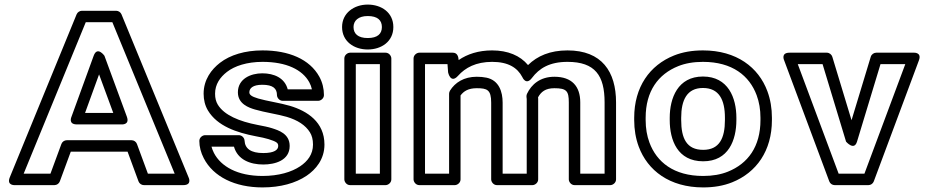

<svg xmlns="http://www.w3.org/2000/svg" viewBox="-20 -783 4056 838"><path d="M554.2 -171H271.5C261.1 -171 251.6 -164.3 248 -154.7L200.2 -25H83.3L354.3 -686H470.4L742.4 -25H625.5L577.7 -154.7C574.1 -164.4 564.5 -171 554.2 -171ZM536.8 -121 584.6 8.7C588.2 18.3 597.7 25 608.1 25H779.7C820.5 25 802.8 -9.5 802.8 -9.5L510.2 -720.5C506.7 -729.1 497.4 -736 487.1 -736H337.5C328.2 -736 318.3 -730 314.4 -720.5L22.9 -9.5C7.4 28.2 46 25 46 25H217.6C227.9 25 237.5 18.4 241.1 8.7L288.9 -121ZM315.5 -240H510.2C510.2 -240 547.3 -236.6 533.7 -273.6L435.8 -539.6C435.8 -539.6 404.8 -583.5 388.8 -539.5L292 -273.5C292 -273.5 276.2 -240 315.5 -240ZM351.2 -290 412.4 -458.3 474.4 -290Z M1129.1 -65C1179.5 -65 1244.3 -82.2 1244.3 -146C1244.3 -199.9 1194.6 -214.5 1167.6 -223.3C1150.7 -228.8 1129 -233 1105 -237.6C1024 -253.2 958.3 -280.5 930.5 -326.4C922.9 -339 918.7 -354.3 918.7 -374C918.7 -415.4 940.8 -446.1 970.6 -469.2C1004 -495.1 1057.8 -513 1125.8 -513C1230.6 -513 1299.9 -478.5 1329.9 -424C1335.3 -414.1 1339.2 -403.4 1341.4 -393H1235.8C1222.8 -442.9 1176.2 -463 1124.7 -463C1074.3 -463 1018.3 -439.1 1018.3 -380C1018.3 -329 1066.8 -312.7 1092.9 -305C1135.5 -292.4 1194.8 -284 1231.4 -273C1279.1 -258.8 1313.3 -236.7 1332.8 -205.3C1341.3 -191.6 1346.1 -174.4 1346.1 -152C1346.1 -109.2 1322.5 -79.1 1290 -57.2C1252.7 -32.1 1196.2 -15 1125.8 -15C1016.8 -15 944.2 -56.3 913.7 -115.5C908.9 -124.8 905.2 -134.8 903.1 -143H1001.1C1017.1 -86 1071.8 -65 1129.1 -65ZM1129.1 -115C1074.4 -115 1049.2 -134.6 1047.4 -169.3C1046.7 -181.3 1036.1 -193 1022.4 -193H875C864.3 -193 850 -183.1 850 -168C850 -142.3 856.7 -116.9 869.3 -92.5C911 -11.6 1005.1 35 1125.8 35C1204 35 1270.2 16.4 1318 -15.8C1358.6 -43.2 1396.1 -88 1396.1 -152C1396.1 -250.4 1321.4 -298.3 1245.7 -321C1203.3 -333.6 1144.1 -342.1 1107 -353C1077.5 -361.7 1068.3 -369.5 1068.3 -380C1068.3 -397.6 1083.3 -413 1124.7 -413C1172.4 -413 1188.8 -396.1 1188.8 -368C1188.8 -357.3 1198.7 -343 1213.8 -343H1368.9C1379.6 -343 1393.9 -352.9 1393.9 -368C1393.9 -396.5 1387.2 -423.6 1373.8 -448.1C1331.4 -525.1 1240 -563 1125.8 -563C1049.4 -563 984.7 -543.4 940 -508.8C902.8 -480 868.7 -435.4 868.7 -374C868.7 -347 874.8 -322 887.7 -300.6C928.8 -232.5 1013 -204.3 1096 -188.4C1120.2 -183.8 1138.3 -180.2 1152.2 -175.7C1186.1 -164.7 1194.3 -159.9 1194.3 -146C1194.3 -129.5 1178.1 -115 1129.1 -115Z M1638 -25H1532.9V-503H1638ZM1663 25C1673.7 25 1688 15.1 1688 0V-528C1688 -538.7 1678.1 -553 1663 -553H1507.9C1497.2 -553 1482.9 -543.1 1482.9 -528V0C1482.9 10.7 1492.8 25 1507.9 25ZM1584.9 -617C1542.5 -617 1523 -635.9 1523 -665C1523 -692.4 1543.7 -713 1584.9 -713C1627.9 -713 1646.8 -694.6 1646.8 -665C1646.8 -635.4 1627.9 -617 1584.9 -617ZM1584.9 -567C1644.9 -567 1696.8 -601.8 1696.8 -665C1696.8 -728.3 1644.9 -763 1584.9 -763C1525.7 -763 1473 -726.5 1473 -665C1473 -602 1525.3 -567 1584.9 -567Z M2060.8 -448C2005 -448 1966 -422.8 1943.9 -387.2C1941.4 -383.2 1940.1 -377.6 1940.1 -374V-25H1835V-503H1933.1L1935.8 -467.1C1935.8 -467.1 1946.3 -415.4 1979.3 -452.3C2010.6 -487.3 2057.1 -513 2127.9 -513C2198.3 -513 2238.2 -487.6 2259.8 -446.4C2259.8 -446.4 2275.6 -408 2301.9 -443C2333.3 -484.7 2378.4 -513 2456.8 -513C2577.7 -513 2618.8 -453.1 2618.8 -336V-25H2512.6V-336C2512.6 -406.3 2476 -448 2399.6 -448C2337.9 -448 2299.5 -414.7 2280.2 -373.7C2278.6 -370.3 2277.8 -366.4 2277.8 -363C2277.8 -356.7 2278.7 -353 2278.9 -351.5V-25H2173.8V-335C2173.8 -382.2 2158.2 -432.3 2103.4 -444C2090.3 -446.7 2076.1 -448 2060.8 -448ZM2123.8 -335V0C2123.8 10.7 2133.7 25 2148.8 25H2303.9C2314.6 25 2328.9 15.1 2328.9 0V-352C2328.9 -355.2 2328.8 -354.8 2328.4 -358.3C2341.4 -381.9 2360.1 -398 2399.6 -398C2453.1 -398 2462.6 -385.5 2462.6 -336V0C2462.6 10.7 2472.5 25 2487.6 25H2643.8C2654.5 25 2668.8 15.1 2668.8 0V-336C2668.8 -470.3 2606.8 -563 2456.8 -563C2380.9 -563 2325.2 -538.9 2284.6 -499C2250.2 -540.4 2196.6 -563 2127.9 -563C2068.2 -563 2019.7 -546.9 1981.9 -520.9C1980.6 -538.8 1974.4 -553 1956.3 -553H1810C1799.3 -553 1785 -543.1 1785 -528V0C1785 10.7 1794.9 25 1810 25H1965.1C1975.8 25 1990.1 15.1 1990.1 0V-366.4C2003.8 -384.8 2023.6 -398 2060.8 -398C2106.4 -398 2123.8 -391.2 2123.8 -335Z M2798 -269C2798 -385.1 2852.7 -459.2 2940.2 -494.3C2970.8 -506.6 3006.6 -513 3048 -513C3176.8 -513 3251.1 -452 3282.5 -367.3C3293.5 -337.7 3299.1 -305.1 3299.1 -269V-259C3299.1 -142.9 3244.4 -68.8 3156.9 -33.7C3126.3 -21.4 3090.5 -15 3049.1 -15C2920.3 -15 2846 -76 2814.6 -160.7C2803.6 -190.3 2798 -222.9 2798 -259ZM2748 -269V-259C2748 -217.7 2754.5 -179 2767.7 -143.3C2806.3 -39 2902.2 35 3049.1 35C3095.7 35 3138 27.8 3175.6 12.7C3281.6 -29.8 3349.1 -124.9 3349.1 -259V-269C3349.1 -310.3 3342.6 -349 3329.4 -384.7C3290.8 -489 3194.9 -563 3048 -563C3001.4 -563 2959.1 -555.8 2921.5 -540.7C2815.5 -498.2 2748 -403.1 2748 -269ZM3194 -269C3194 -355.7 3158.4 -449 3048 -449C2938.1 -449 2903.1 -354.6 2903.1 -269V-259C2903.1 -171.2 2937.2 -79 3049.1 -79C3159.9 -79 3194 -172.1 3194 -259ZM3144 -269V-259C3144 -179.7 3119.8 -129 3049.1 -129C2976.7 -129 2953.1 -179.1 2953.1 -259V-269C2953.1 -346.7 2978.5 -399 3048 -399C3118.6 -399 3144 -347.4 3144 -269Z M3720.5 -164.8 3823 -503H3931.2L3752.9 -25H3640.3L3462 -503H3570.2L3672.7 -164.8C3672.7 -164.8 3707.9 -123.2 3720.5 -164.8ZM3696.6 -258.3 3612.7 -535.2C3609.7 -545.1 3599.9 -553 3588.8 -553H3426C3386.4 -553 3402.6 -519.3 3402.6 -519.3L3599.5 8.7C3603 18.3 3612.5 25 3622.9 25H3770.3C3780.5 25 3790.1 18.5 3793.7 8.7L3990.6 -519.3C4004.5 -556.3 3967.2 -553 3967.2 -553H3804.4C3794.1 -553 3783.7 -545.9 3780.5 -535.2Z"/></svg>

Font: Asimov
Style: WidOu
Weight: 500
Designer: Google
Version: Version 2.000980; 2014